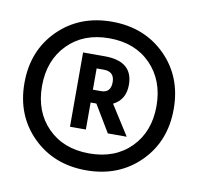

<svg xmlns="http://www.w3.org/2000/svg" viewBox="-58 -847 578 560"><g transform="rotate(10 231.0 -567.0)"><path d="M108.5 -690.5Q62 -643 62 -567Q62 -491 108.5 -444Q155 -397 231.5 -397Q308 -397 354.5 -444Q401 -491 401 -567Q401 -643 354.5 -690.5Q308 -738 231.5 -738Q155 -738 108.5 -690.5ZM389.5 -725Q452 -663 452 -567Q452 -471 389.5 -409Q327 -347 231 -347Q135 -347 72.5 -409Q10 -471 10 -567Q10 -663 72.5 -725Q135 -787 231 -787Q327 -787 389.5 -725ZM231 -645H210V-582H234Q263 -582 263 -613.5Q263 -645 231 -645ZM210 -464H163V-684H227Q311 -684 311 -614Q311 -570 275 -552L331 -464H275L227 -544H210Z"/></g></svg>

Font: Hind Kochi Medium
Style: Regular
Weight: 500
Designer: Dhruvi Tolia
Foundry: Indian Type Foundry
Version: Version 0.702;PS 1.0;hotconv 1.0.81;makeotf.lib2.5.63406